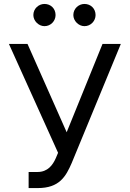

<svg xmlns="http://www.w3.org/2000/svg" viewBox="-20 -952 664 982"><path d="M126.4 9.9H173.3C284.1 9.9 316.8 -49.7 346.6 -117.9L598 -727.3H504.3L321 -275.6L120.7 -727.3H25.6L277 -170.5L265.6 -143.5C250 -108 224.4 -72.4 171.9 -72.4H126.4ZM207.4 -818.2C240.1 -818.2 264.2 -845.2 264.2 -875C264.2 -907.7 240.1 -931.8 207.4 -931.8C177.6 -931.8 150.6 -907.7 150.6 -875C150.6 -845.2 177.6 -818.2 207.4 -818.2ZM411.9 -818.2C444.6 -818.2 468.8 -845.2 468.8 -875C468.8 -907.7 444.6 -931.8 411.9 -931.8C382.1 -931.8 355.1 -907.7 355.1 -875C355.1 -845.2 382.1 -818.2 411.9 -818.2Z"/></svg>

Font: Karasuma Gothic
Style: Regular
Weight: 400
Designer: Rasmus Andersson, Ryoko Nishizuka
Foundry: Genbu
Version: Version 1.00